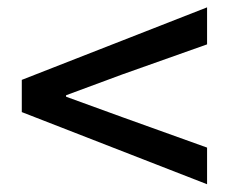

<svg xmlns="http://www.w3.org/2000/svg" viewBox="-20 -629 609 512"><path d="M532.2 -137.7 38.1 -330.1V-416L532.2 -609.4V-510.7L306.6 -430.7L156.2 -375V-371.1L306.6 -316.4L532.2 -235.4Z"/></svg>

Font: Gen Shin Gothic Medium
Style: Regular
Weight: 500
Designer: [Source Han Sans]
Ryoko NISHIZUKA  (kana & ideographs); Paul D. Hunt (Latin, Greek & Cyrillic); Wenlong ZHANG  (bopomofo
Version: Version 1.002.20150607